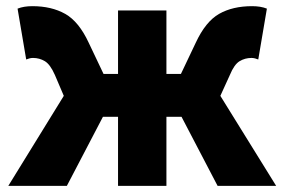

<svg xmlns="http://www.w3.org/2000/svg" viewBox="-20 -603 923 623"><path d="M7 0 187 -292 158 -360Q143 -394 125.5 -404.5Q108 -415 87 -415Q81 -415 75.5 -413.5Q70 -412 65 -410L37 -575Q57 -583 85 -583Q147 -583 191.5 -558Q236 -533 268 -464L316 -363H363V-569H520V-363H567L615 -464Q647 -533 691 -558Q735 -583 798 -583Q826 -583 846 -575L818 -410Q813 -412 807.5 -413.5Q802 -415 796 -415Q775 -415 757.5 -404.5Q740 -394 726 -360L695 -292L876 0H686L569 -224H520V0H363V-224H314L197 0Z"/></svg>

Font: Source Han Sans CN Heavy
Style: Regular
Weight: 900
Designer: Ryoko NISHIZUKA 西塚涼子 (kana, bopomofo & ideographs); Paul D. Hunt (Latin, Greek & Cyrillic); Sandoll Communications 산돌커뮤니
Foundry: Adobe
Version: Version 2.000;hotconv 1.0.107;makeotfexe 2.5.65593